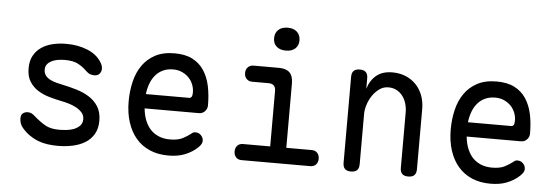

<svg xmlns="http://www.w3.org/2000/svg" viewBox="-49 -908 3099 1069"><g transform="rotate(5 1500.0 -373.5)"><path d="M301 10Q271 10 243 6Q215 2 190.5 -7.5Q166 -17 143.5 -32.5Q121 -48 101 -71Q91 -82 86 -96Q81 -110 81 -124Q81 -146 93 -154Q105 -162 119 -162Q130 -162 139 -158Q148 -154 159 -144Q191 -116 221.5 -98Q252 -80 300 -80Q317 -80 339.5 -82Q362 -84 382 -91.5Q402 -99 416 -113Q430 -127 430 -150Q430 -172 416 -187.5Q402 -203 382 -213.5Q362 -224 339.5 -230.5Q317 -237 300 -240Q266 -247 231 -257Q196 -267 167.5 -285Q139 -303 120.5 -332Q102 -361 102 -406Q102 -448 118 -477Q134 -506 161 -524.5Q188 -543 224 -551.5Q260 -560 300 -560Q365 -560 418 -538.5Q471 -517 497 -475Q504 -464 506.5 -455Q509 -446 509 -439Q509 -423 499 -411Q489 -399 469 -399Q460 -399 448 -402.5Q436 -406 425 -417Q401 -441 373.5 -455.5Q346 -470 300 -470Q278 -470 258.5 -466.5Q239 -463 224 -455Q209 -447 200.5 -435.5Q192 -424 192 -407Q192 -387 202.5 -373.5Q213 -360 229.5 -352Q246 -344 265 -339Q284 -334 300 -331Q338 -323 377 -311.5Q416 -300 448 -280Q480 -260 500 -228.5Q520 -197 520 -149Q520 -105 502 -74.5Q484 -44 454 -25.5Q424 -7 384.5 1.5Q345 10 301 10Z M1059 -132Q1078 -132 1090.5 -118.5Q1103 -105 1103 -88Q1103 -79 1098.5 -70.5Q1094 -62 1082 -50Q1066 -35 1048 -24Q1030 -13 1009.5 -5Q989 3 966.5 6.5Q944 10 919 10Q861 10 815.5 -9.5Q770 -29 738.5 -65.5Q707 -102 690 -154.5Q673 -207 673 -272Q673 -329 685.5 -381.5Q698 -434 725.5 -473.5Q753 -513 797 -536.5Q841 -560 905 -560Q965 -560 1005 -539.5Q1045 -519 1069.5 -482Q1094 -445 1104.5 -395.5Q1115 -346 1115 -287Q1115 -269 1102 -254.5Q1089 -240 1068 -240H765Q769 -200 782 -169.5Q795 -139 815 -119.5Q835 -100 861.5 -90Q888 -80 920 -80Q965 -80 991.5 -94Q1018 -108 1033 -120Q1041 -127 1046 -129.5Q1051 -132 1059 -132ZM765 -320H1009Q1014 -320 1019.5 -326Q1025 -332 1025 -353Q1025 -374 1017 -395Q1009 -416 993.5 -432.5Q978 -449 955.5 -459.5Q933 -470 905 -470Q874 -470 849.5 -459Q825 -448 807.5 -428Q790 -408 779.5 -380.5Q769 -353 765 -320Z M1712 -90Q1732 -90 1743.5 -77.5Q1755 -65 1755 -45Q1755 -25 1743.5 -12.5Q1732 0 1712 0H1328Q1308 0 1296.5 -12.5Q1285 -25 1285 -45Q1285 -65 1296.5 -77.5Q1308 -90 1328 -90H1480V-400Q1480 -420 1470 -430Q1460 -440 1440 -440H1349Q1329 -440 1317 -452.5Q1305 -465 1305 -485Q1305 -505 1317 -517.5Q1329 -530 1349 -530H1490Q1531 -530 1550.5 -510.5Q1570 -491 1570 -450V-90ZM1520 -629Q1487 -629 1468 -646Q1449 -663 1449 -692Q1449 -722 1468 -739.5Q1487 -757 1520 -757Q1553 -757 1572 -739.5Q1591 -722 1591 -692Q1591 -663 1572 -646Q1553 -629 1520 -629Z M1985 -316V-35Q1985 -12 1974 -1Q1963 10 1940 10Q1917 10 1906 -1Q1895 -12 1895 -35V-515Q1895 -538 1906 -549Q1917 -560 1940 -560Q1963 -560 1974 -549Q1985 -538 1985 -515V-456Q1999 -504 2033 -532Q2067 -560 2122 -560Q2162 -560 2195.5 -546.5Q2229 -533 2253.5 -508Q2278 -483 2291.5 -448Q2305 -413 2305 -370V-35Q2305 -12 2294 -1Q2283 10 2260 10Q2237 10 2226 -1Q2215 -12 2215 -35V-344Q2215 -370 2208 -393.5Q2201 -417 2187.5 -435Q2174 -453 2154 -464Q2134 -475 2107 -475Q2080 -475 2057.5 -459Q2035 -443 2019 -419.5Q2003 -396 1994 -368Q1985 -340 1985 -316Z M2859 -132Q2878 -132 2890.5 -118.5Q2903 -105 2903 -88Q2903 -79 2898.5 -70.5Q2894 -62 2882 -50Q2866 -35 2848 -24Q2830 -13 2809.5 -5Q2789 3 2766.5 6.5Q2744 10 2719 10Q2661 10 2615.5 -9.5Q2570 -29 2538.5 -65.5Q2507 -102 2490 -154.5Q2473 -207 2473 -272Q2473 -329 2485.5 -381.5Q2498 -434 2525.5 -473.5Q2553 -513 2597 -536.5Q2641 -560 2705 -560Q2765 -560 2805 -539.5Q2845 -519 2869.5 -482Q2894 -445 2904.5 -395.5Q2915 -346 2915 -287Q2915 -269 2902 -254.5Q2889 -240 2868 -240H2565Q2569 -200 2582 -169.5Q2595 -139 2615 -119.5Q2635 -100 2661.5 -90Q2688 -80 2720 -80Q2765 -80 2791.5 -94Q2818 -108 2833 -120Q2841 -127 2846 -129.5Q2851 -132 2859 -132ZM2565 -320H2809Q2814 -320 2819.5 -326Q2825 -332 2825 -353Q2825 -374 2817 -395Q2809 -416 2793.5 -432.5Q2778 -449 2755.5 -459.5Q2733 -470 2705 -470Q2674 -470 2649.5 -459Q2625 -448 2607.5 -428Q2590 -408 2579.5 -380.5Q2569 -353 2565 -320Z"/></g></svg>

Font: Maple Mono Normal
Style: Regular
Weight: 400
Monospace: yes
Designer: subframe7536
Version: Version 7.000